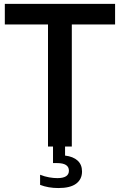

<svg xmlns="http://www.w3.org/2000/svg" viewBox="-20 -760 622 996"><path d="M229 0V-633H5V-740H577V-633H352.5V0ZM283 215.5Q230.5 215.5 188 199V146.5Q212 156 234.8 160Q257.5 164 277.5 164Q337.5 164 337.5 125.5Q337.5 86 276 86H255V-10H317.5V47Q359.5 52 382.5 73Q405.5 94 405.5 129.5Q405.5 170 375 192.8Q344.5 215.5 283 215.5Z"/></svg>

Font: Encode Sans Semi Condensed SemiBold
Style: Regular
Weight: 600
Width: 4
Designer: Multiple Designers
Foundry: Impallari Type
Version: Version 3.000; ttfautohint (v1.8.3) -l 8 -r 50 -G 200 -x 14 